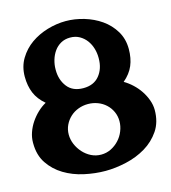

<svg xmlns="http://www.w3.org/2000/svg" viewBox="-117 -803 883 989"><g transform="rotate(-15 324.5 -308.5)"><path d="M649.4 -147.5Q649.4 -83 618.7 -37.6Q587.9 7.8 540.5 36.1Q493.2 64.5 435.5 77.6Q377.9 90.8 324.2 90.8Q268.6 90.8 210.9 78.1Q153.3 65.4 106.4 37.1Q59.6 8.8 29.8 -35.6Q0 -80.1 0 -143.6V-147.5Q0 -173.8 9.3 -200.7Q18.6 -227.5 34.7 -251.5Q50.8 -275.4 71.8 -295.4Q92.8 -315.4 116.2 -328.1Q79.1 -359.4 63 -397.9Q46.9 -436.5 46.9 -485.4Q46.9 -539.1 72.3 -581.1Q97.7 -623 137.2 -650.9Q176.8 -678.7 226.1 -693.4Q275.4 -708 324.2 -708Q372.1 -708 421.4 -693.4Q470.7 -678.7 510.7 -650.9Q550.8 -623 576.2 -581.1Q601.6 -539.1 601.6 -485.4Q601.6 -435.5 585.4 -397.5Q569.3 -359.4 532.2 -328.1Q555.7 -314.5 576.7 -294.9Q597.7 -275.4 613.8 -251.5Q629.9 -227.5 639.6 -200.7Q649.4 -173.8 649.4 -147.5ZM439.5 -482.4Q439.5 -507.8 432.1 -532.2Q424.8 -556.6 410.2 -576.2Q395.5 -595.7 374 -607.9Q352.5 -620.1 324.2 -620.1Q295.9 -620.1 274.4 -607.9Q252.9 -595.7 238.8 -575.7Q224.6 -555.7 217.3 -530.8Q210 -505.9 210 -481.4V-477.5Q210 -424.8 238.8 -387.7Q267.6 -350.6 324.2 -350.6Q379.9 -350.6 409.7 -387.2Q439.5 -423.8 439.5 -478.5ZM459 -138.7Q459 -166 448.2 -189.5Q437.5 -212.9 418.9 -230Q400.4 -247.1 376 -256.3Q351.6 -265.6 324.2 -265.6Q296.9 -265.6 272.5 -256.3Q248 -247.1 229.5 -230Q210.9 -212.9 199.7 -189.5Q188.5 -166 188.5 -138.7Q188.5 -112.3 199.2 -86.9Q210 -61.5 228.5 -41Q247.1 -20.5 271.5 -8.3Q295.9 3.9 324.2 3.9Q352.5 3.9 377 -8.3Q401.4 -20.5 419.9 -40.5Q438.5 -60.5 448.7 -86.4Q459 -112.3 459 -138.7Z"/></g></svg>

Font: Fontdiner Swanky
Style: Regular
Weight: 400
Designer: Font Diner, Inc
Foundry: Font Diner, Inc
Version: Version 1.000